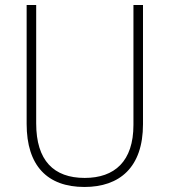

<svg xmlns="http://www.w3.org/2000/svg" viewBox="-20 -734 674 764"><path d="M549 -240V-714H511V-237C511 -92 436 -26 317 -26C194 -26 124 -95 124 -243V-714H86V-241C86 -75 168 10 316 10C456 10 549 -68 549 -240Z"/></svg>

Font: Noto Sans SemiCondensed ExtraLight
Style: Regular
Weight: 200
Width: 4
Designer: Monotype Design Team
Foundry: Monotype Imaging Inc.
Version: Version 2.013